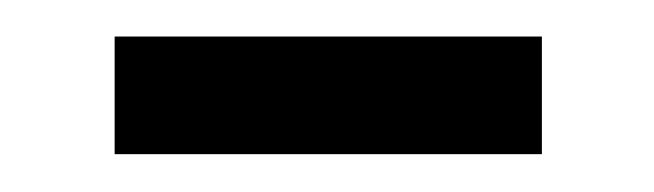

<svg xmlns="http://www.w3.org/2000/svg" viewBox="-20 -302 351 103"><path d="M41.5 -219.3V-282.4H270.7V-219.3Z"/></svg>

Font: Source Sans 3
Style: Regular
Weight: 200
Designer: Paul D. Hunt
Foundry: Adobe
Version: Version 3.046;hotconv 1.0.118;makeotfexe 2.5.65603